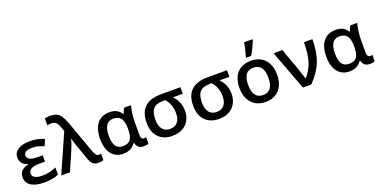

<svg xmlns="http://www.w3.org/2000/svg" viewBox="-20 -1622 4832 2452"><g transform="rotate(-20 2396.0 -395.5)"><path d="M170 -396Q170 -461 285 -461Q323 -461 356.5 -453.5Q390 -446 441 -424L479 -511Q392 -550 284 -550Q182 -550 123 -512Q64 -474 64 -408Q64 -311 166 -284V-279Q102 -263 71.5 -231Q41 -199 41 -148Q41 -72 103.5 -31Q166 10 284 10Q405 10 478 -27V-123Q387 -81 292 -81Q155 -81 155 -157Q155 -197 191 -217.5Q227 -238 302 -238H379V-324H315Q241 -324 205.5 -341.5Q170 -359 170 -396Z M745 -261Q777 -335 792 -397H795Q798 -383 815 -327Q842 -249 885 -129L901 -84Q919 -33 946 -11.5Q973 10 1017 10Q1035 10 1055 6.5Q1075 3 1087 -3V-90Q1068 -85 1055 -85Q1035 -85 1020.5 -102.5Q1006 -120 991 -159L834 -595Q807 -666 783 -701Q758 -735 723.5 -750.5Q689 -766 639 -766Q601 -766 566 -758V-664Q592 -670 619 -670Q659 -670 681.5 -650.5Q704 -631 722 -583L744 -521L513 0H632Z M1521 -72H1529Q1542 -28 1567.5 -9Q1593 10 1639 10Q1653 10 1672.5 6Q1692 2 1700 -3V-90Q1688 -85 1670 -85Q1650 -85 1639.5 -99.5Q1629 -114 1629 -142V-325Q1629 -376 1637.5 -438.5Q1646 -501 1659 -540H1566Q1546 -514 1533 -468H1527Q1500 -510 1461.5 -530Q1423 -550 1366 -550Q1258 -550 1198.5 -476.5Q1139 -403 1139 -268Q1139 -137 1196.5 -63.5Q1254 10 1357 10Q1465 10 1521 -72ZM1257 -267Q1257 -456 1384 -456Q1454 -456 1486.5 -412.5Q1519 -369 1519 -269V-263Q1518 -166 1487 -124.5Q1456 -83 1385 -83Q1319 -83 1288 -128.5Q1257 -174 1257 -267Z M2195 -451H2329V-540H2067Q1768 -540 1768 -260Q1768 -133 1836 -61.5Q1904 10 2024 10Q2105 10 2161 -21Q2219 -52 2250.5 -109Q2282 -166 2282 -240Q2282 -363 2195 -451ZM2062 -451H2090Q2164 -368 2164 -249Q2164 -169 2128 -126.5Q2092 -84 2026 -84Q1958 -84 1922.5 -129.5Q1887 -175 1887 -260Q1887 -361 1927.5 -406Q1968 -451 2062 -451Z M2828 -451H2962V-540H2700Q2401 -540 2401 -260Q2401 -133 2469 -61.5Q2537 10 2657 10Q2738 10 2794 -21Q2852 -52 2883.5 -109Q2915 -166 2915 -240Q2915 -363 2828 -451ZM2695 -451H2723Q2797 -368 2797 -249Q2797 -169 2761 -126.5Q2725 -84 2659 -84Q2591 -84 2555.5 -129.5Q2520 -175 2520 -260Q2520 -361 2560.5 -406Q2601 -451 2695 -451Z M3315 -606Q3341 -649 3366 -701.5Q3391 -754 3403 -789V-801H3289Q3285 -765 3272.5 -713Q3260 -661 3247 -620V-606ZM3291 -550Q3169 -550 3101.5 -476.5Q3034 -403 3034 -271Q3034 -185 3065 -123Q3096 -59 3154 -24.5Q3212 10 3288 10Q3409 10 3477 -64.5Q3545 -139 3545 -271Q3545 -355 3514 -418.5Q3483 -482 3425.5 -516Q3368 -550 3291 -550ZM3289 -456Q3427 -456 3427 -271Q3427 -84 3290 -84Q3152 -84 3152 -271Q3152 -362 3185 -409Q3218 -456 3289 -456Z M3911 0Q4025 -115 4074 -239Q4123 -363 4123 -540H4008Q4008 -385 3977 -283.5Q3946 -182 3873 -100H3869Q3837 -202 3821 -245L3715 -540H3596L3798 0Z M4595 -72H4603Q4616 -28 4641.5 -9Q4667 10 4713 10Q4727 10 4746.5 6Q4766 2 4774 -3V-90Q4762 -85 4744 -85Q4724 -85 4713.5 -99.5Q4703 -114 4703 -142V-325Q4703 -376 4711.5 -438.5Q4720 -501 4733 -540H4640Q4620 -514 4607 -468H4601Q4574 -510 4535.5 -530Q4497 -550 4440 -550Q4332 -550 4272.5 -476.5Q4213 -403 4213 -268Q4213 -137 4270.5 -63.5Q4328 10 4431 10Q4539 10 4595 -72ZM4331 -267Q4331 -456 4458 -456Q4528 -456 4560.5 -412.5Q4593 -369 4593 -269V-263Q4592 -166 4561 -124.5Q4530 -83 4459 -83Q4393 -83 4362 -128.5Q4331 -174 4331 -267Z"/></g></svg>

Font: OpenSansMMV
Style: Semibold
Weight: 600
Designer: Steve Matteson
Foundry: Ascender Corporation
Version: Version 6.000